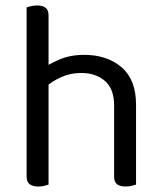

<svg xmlns="http://www.w3.org/2000/svg" viewBox="-20 -675 591 700"><path d="M476 -199H396V-291Q396 -351 362.5 -380Q329 -409 276 -409Q237 -409 203.5 -394Q170 -379 147 -358L132 -423Q156 -440 195.5 -457.5Q235 -475 287 -475Q370 -475 423 -430Q476 -385 476 -293ZM77 -264H157V-2Q152 0 142 2.5Q132 5 120 5Q99 5 88 -3.5Q77 -12 77 -31ZM396 -263 476 -262V-2Q471 0 460.5 2.5Q450 5 439 5Q417 5 406.5 -3.5Q396 -12 396 -31ZM157 -225H77V-648Q82 -650 92.5 -652.5Q103 -655 115 -655Q136 -655 146.5 -646.5Q157 -638 157 -619Z"/></svg>

Font: Baloo Paaji 2
Style: Regular
Weight: 400
Designer: Shuchita Grover, Noopur Datye and Ek Type
Foundry: Ek Type
Version: Version 1.700